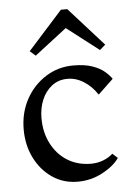

<svg xmlns="http://www.w3.org/2000/svg" viewBox="-51 -733 537 780"><g transform="rotate(-5 217.0 -343.0)"><path d="M235 8Q176 8 130.5 -23.5Q85 -55 59.5 -107Q34 -159 34 -222Q34 -290 63.5 -344.5Q93 -399 144 -431.5Q195 -464 257 -464Q304 -464 335 -453Q366 -442 384.5 -426Q403 -410 412 -396L350 -337Q328 -371 296 -391.5Q264 -412 229 -412Q192 -412 165 -391Q138 -370 124 -336Q110 -302 110 -262Q110 -203 134 -157Q158 -111 199.5 -85.5Q241 -60 295 -60Q321 -60 344.5 -69Q368 -78 384 -93L405 -74Q383 -42 336 -17Q289 8 235 8ZM109 -517 86 -537 227 -694H253L394 -537L371 -517L240 -618Z"/></g></svg>

Font: Joan
Style: Regular
Weight: 400
Designer: Paolo Biagini
Version: Version 1.001; ttfautohint (v1.8.4.7-5d5b);gftools[0.9.30]